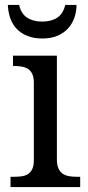

<svg xmlns="http://www.w3.org/2000/svg" viewBox="-20 -763 360 783"><path d="M36 -42Q53 -42 68 -44Q83 -46 94 -53Q105 -60 111.5 -73.5Q118 -87 118 -109V-426Q118 -448 111.5 -461.5Q105 -475 94 -482Q83 -489 68 -491.5Q53 -494 36 -494H33V-536H212V-114Q212 -90 218.5 -76Q225 -62 236 -54.5Q247 -47 262 -44.5Q277 -42 294 -42H307V0H23V-42ZM152 -606Q117 -606 90.5 -617Q64 -628 47 -646.5Q30 -665 21.5 -690Q13 -715 12 -743H58Q66 -707 90.5 -691Q115 -675 152 -675Q189 -675 213.5 -691Q238 -707 246 -743H292Q292 -715 283 -690Q274 -665 257 -646.5Q240 -628 214 -617Q188 -606 152 -606Z"/></svg>

Font: MM Ethnic
Style: Regular
Weight: 400
Designer: Khon Soe Zaw Thu
Version: Version 1.00 July 18, 2016, initial release